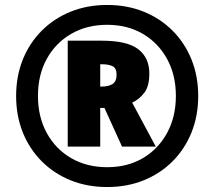

<svg xmlns="http://www.w3.org/2000/svg" viewBox="-20 -744 864 774"><path d="M412 10Q332 10 265 -17Q198 -44 148.5 -93.5Q99 -143 72 -210Q45 -277 45 -357Q45 -437 72 -504Q99 -571 148.5 -620.5Q198 -670 265 -697Q332 -724 412 -724Q492 -724 559 -697Q626 -670 675.5 -620.5Q725 -571 752 -504Q779 -437 779 -357Q779 -277 752 -210Q725 -143 675.5 -93.5Q626 -44 559 -17Q492 10 412 10ZM412 -70Q494 -70 556 -106.5Q618 -143 653.5 -208Q689 -273 689 -357Q689 -442 653.5 -506.5Q618 -571 556 -607.5Q494 -644 412 -644Q330 -644 267 -607.5Q204 -571 168.5 -506.5Q133 -442 133 -357Q133 -273 168.5 -208Q204 -143 267 -106.5Q330 -70 412 -70ZM253 -153V-580H389Q493 -580 537.5 -545.5Q582 -511 582 -448Q582 -397 562 -370.5Q542 -344 513 -330L608 -153H472L401 -309H384V-153ZM389 -395Q418 -395 434 -405.5Q450 -416 450 -443Q450 -469 434 -477Q418 -485 390 -485H384V-395Z"/></svg>

Font: Noto Sans Syriac Western Black
Style: Regular
Weight: 900
Designer: Patrick Giasson and the Monotype Design Team
Foundry: Monotype Imaging Inc.
Version: Version 3.000; ttfautohint (v1.8.4.7-5d5b)